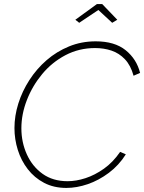

<svg xmlns="http://www.w3.org/2000/svg" viewBox="-20 -917 708 943"><path d="M306 6Q244 6 196.5 -19Q149 -44 116.5 -86Q84 -128 67.5 -180.5Q51 -233 51 -288Q51 -348 70 -408.5Q89 -469 124.5 -524Q160 -579 209 -621.5Q258 -664 319 -689Q380 -714 450 -714Q543 -714 597 -670.5Q651 -627 668 -559L636 -545Q622 -596 593.5 -626Q565 -656 527.5 -668.5Q490 -681 447 -681Q368 -681 301.5 -646Q235 -611 187 -553Q139 -495 112 -425.5Q85 -356 85 -287Q85 -218 112 -158.5Q139 -99 189.5 -63Q240 -27 312 -27Q354 -27 400 -42Q446 -57 490.5 -88.5Q535 -120 570 -171L598 -159Q564 -105 514.5 -68Q465 -31 411 -12.5Q357 6 306 6ZM350 -820 456 -897H482L556 -820L531 -805L463 -868L369 -805Z"/></svg>

Font: Raleway Thin ExtraLight
Style: Italic
Weight: 250
Italic angle: -12°
Version: Version 4.026